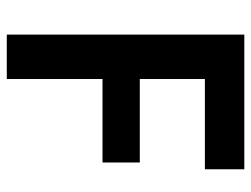

<svg xmlns="http://www.w3.org/2000/svg" viewBox="-107 -633 740 566"><g transform="rotate(90 263.0 -350.0)"><path d="M82 0V-700.2H479V-584H212.9V-392.1H459V-282.2H212.9V0Z"/></g></svg>

Font: Fixel Text SemiBold
Style: Regular
Weight: 600
Width: 4
Designer: AlfaBravo + MacPaw
Foundry: Kyrylo Tkachov, Marchela Mozhyna, Serhii Makarenko, Maria Weinstein, Zakhar Kryvoshyya
Version: Version 1.211